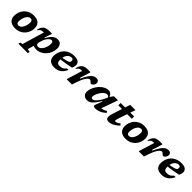

<svg xmlns="http://www.w3.org/2000/svg" viewBox="490 -2545 4660 4660"><g transform="rotate(45 2820.0 -215.0)"><path d="M375.5 -531.5Q456.5 -531.5 507.5 -505Q558.5 -478.5 582.5 -432.8Q606.5 -387 606.5 -331Q606.5 -264.5 584 -203Q561.5 -141.5 518 -92.8Q474.5 -44 411.5 -15.5Q348.5 13 267.5 13Q186.5 13 135.5 -13.5Q84.5 -40 60.5 -85.5Q36.5 -131 36.5 -187.5Q36.5 -254 59 -315.5Q81.5 -377 125 -425.8Q168.5 -474.5 231.5 -503Q294.5 -531.5 375.5 -531.5ZM277.5 -93Q314 -93 342.8 -116.8Q371.5 -140.5 391.2 -178.5Q411 -216.5 421.5 -261Q432 -305.5 432 -347Q432 -388 415.2 -406.8Q398.5 -425.5 365.5 -425.5Q328.5 -425.5 300 -401.8Q271.5 -378 251.5 -339.8Q231.5 -301.5 221.2 -257.2Q211 -213 211 -171.5Q211 -130.5 227.8 -111.8Q244.5 -93 277.5 -93Z M926.5 168 911 219.5H590L604.5 168.5L669 151.5L834.5 -409.5Q831.5 -410 826.5 -410Q792 -410 768 -404.2Q744 -398.5 724.5 -382.2Q705 -366 683.5 -334L668 -340Q685 -415 717 -456.5Q749 -498 797.2 -514.2Q845.5 -530.5 911 -530.5Q938.5 -530.5 957 -530Q975.5 -529.5 997 -528L933.5 -332H950Q1007.5 -438.5 1064.8 -485Q1122 -531.5 1190.5 -531.5Q1265.5 -531.5 1303.5 -486.8Q1341.5 -442 1341.5 -367.5Q1341.5 -293 1314.5 -224.5Q1287.5 -156 1239.8 -102.5Q1192 -49 1129.2 -18Q1066.5 13 995.5 13Q932 13 891 -7L845 151ZM923 -158Q919.5 -145 918.2 -137Q917 -129 917 -122Q917 -95.5 934.2 -79.2Q951.5 -63 984.5 -63Q1018 -63 1048.5 -87.2Q1079 -111.5 1102.8 -151.5Q1126.5 -191.5 1140.2 -240.8Q1154 -290 1154 -340Q1154 -378 1140.5 -395.2Q1127 -412.5 1101.5 -412.5Q1078.5 -412.5 1054 -395.5Q1029.5 -378.5 1007 -350.2Q984.5 -322 967 -288Q949.5 -254 940.5 -220.5Z M1901.5 -190Q1849 -76.5 1776.8 -31.8Q1704.5 13 1614 13Q1507.5 13 1455.2 -36Q1403 -85 1403 -175Q1403 -247 1426.8 -311.2Q1450.5 -375.5 1496.8 -425.2Q1543 -475 1611 -503.2Q1679 -531.5 1767 -531.5Q1866 -531.5 1908.2 -494Q1950.5 -456.5 1950.5 -403Q1950.5 -377 1943.2 -348.5Q1936 -320 1920 -289.5Q1837 -269.5 1749.8 -255.5Q1662.5 -241.5 1581 -233Q1581 -227.5 1581 -221.5Q1581 -154.5 1603.5 -129.2Q1626 -104 1685 -104Q1733.5 -104 1774 -123.5Q1814.5 -143 1848 -190ZM1744.5 -457.5Q1692.5 -457.5 1647 -416.2Q1601.5 -375 1586.5 -290.5Q1664.5 -306 1708.2 -317.8Q1752 -329.5 1771.8 -341.5Q1791.5 -353.5 1796.5 -368.2Q1801.5 -383 1801.5 -404Q1801.5 -428.5 1787.5 -443Q1773.5 -457.5 1744.5 -457.5Z M2152.5 -408.5H2146Q2113 -408.5 2090 -403Q2067 -397.5 2048 -381.5Q2029 -365.5 2008 -334L1991 -338.5Q2008 -414 2038.5 -455.8Q2069 -497.5 2115.5 -514Q2162 -530.5 2226.5 -530.5Q2258 -530.5 2276.5 -530Q2295 -529.5 2318.5 -527.5L2231.5 -244H2251.5Q2300 -350.5 2343 -413.8Q2386 -477 2428.8 -504.2Q2471.5 -531.5 2520 -531.5Q2567.5 -531.5 2590.8 -508.5Q2614 -485.5 2614 -450Q2614 -418.5 2598.2 -392.2Q2582.5 -366 2560.8 -350.2Q2539 -334.5 2520.5 -334.5Q2518 -334.5 2506.5 -345Q2495 -355.5 2482.5 -366.5Q2470 -377.5 2457.2 -386.2Q2444.5 -395 2436.5 -395Q2390 -395 2338.2 -316.5Q2286.5 -238 2243 -103L2210 0H2027.5Z M2962.5 -68.5 3027 -229.5H3011.5Q2963 -151.5 2925.2 -103.5Q2887.5 -55.5 2855.5 -30.2Q2823.5 -5 2794 4Q2764.5 13 2733.5 13Q2695 13 2661.8 -2.2Q2628.5 -17.5 2607.8 -48.5Q2587 -79.5 2587 -127Q2587 -181.5 2606.2 -238.2Q2625.5 -295 2659.5 -347.5Q2693.5 -400 2738 -441.5Q2782.5 -483 2833.2 -507.2Q2884 -531.5 2936.5 -531.5Q3031.5 -531.5 3067 -428.5L3132 -518.5H3272L3121.5 -95.5Q3158 -98.5 3192.8 -110.8Q3227.5 -123 3267.5 -149.5L3294.5 -107Q3211.5 -36 3144.8 -11.5Q3078 13 3026 13Q2975 13 2959.5 -5Q2944 -23 2962.5 -68.5ZM2768.5 -146Q2768.5 -97.5 2820 -97.5Q2843.5 -97.5 2873 -121.2Q2902.5 -145 2933 -183.5Q2963.5 -222 2990 -267.5Q3016.5 -313 3034.5 -356.5L3051.5 -396.5Q3037 -419 3020.2 -427Q3003.5 -435 2983.5 -435Q2954.5 -435 2924 -415Q2893.5 -395 2865.8 -362.5Q2838 -330 2816 -291.2Q2794 -252.5 2781.2 -214.2Q2768.5 -176 2768.5 -146Z M3601.5 -247.5Q3583 -192 3577.2 -166.8Q3571.5 -141.5 3571.5 -130.5Q3571.5 -116.5 3577.5 -112.2Q3583.5 -108 3595.5 -108Q3611 -108 3636.5 -118Q3662 -128 3713.5 -166.5L3746.5 -124Q3682.5 -64.5 3632.5 -35.2Q3582.5 -6 3543.8 3.5Q3505 13 3475.5 13Q3431.5 13 3408.8 -8.2Q3386 -29.5 3386 -75.5Q3386 -100.5 3394 -136Q3402 -171.5 3420 -225L3490 -438.5H3362.5L3363 -518.5H3516.5L3559.5 -650H3739.5L3694.5 -518.5H3825V-438.5H3667Z M4168 -531.5Q4249 -531.5 4300 -505Q4351 -478.5 4375 -432.8Q4399 -387 4399 -331Q4399 -264.5 4376.5 -203Q4354 -141.5 4310.5 -92.8Q4267 -44 4204 -15.5Q4141 13 4060 13Q3979 13 3928 -13.5Q3877 -40 3853 -85.5Q3829 -131 3829 -187.5Q3829 -254 3851.5 -315.5Q3874 -377 3917.5 -425.8Q3961 -474.5 4024 -503Q4087 -531.5 4168 -531.5ZM4070 -93Q4106.5 -93 4135.2 -116.8Q4164 -140.5 4183.8 -178.5Q4203.5 -216.5 4214 -261Q4224.5 -305.5 4224.5 -347Q4224.5 -388 4207.8 -406.8Q4191 -425.5 4158 -425.5Q4121 -425.5 4092.5 -401.8Q4064 -378 4044 -339.8Q4024 -301.5 4013.8 -257.2Q4003.5 -213 4003.5 -171.5Q4003.5 -130.5 4020.2 -111.8Q4037 -93 4070 -93Z M4625.5 -408.5H4619Q4586 -408.5 4563 -403Q4540 -397.5 4521 -381.5Q4502 -365.5 4481 -334L4464 -338.5Q4481 -414 4511.5 -455.8Q4542 -497.5 4588.5 -514Q4635 -530.5 4699.5 -530.5Q4731 -530.5 4749.5 -530Q4768 -529.5 4791.5 -527.5L4704.5 -244H4724.5Q4773 -350.5 4816 -413.8Q4859 -477 4901.8 -504.2Q4944.5 -531.5 4993 -531.5Q5040.5 -531.5 5063.8 -508.5Q5087 -485.5 5087 -450Q5087 -418.5 5071.2 -392.2Q5055.5 -366 5033.8 -350.2Q5012 -334.5 4993.5 -334.5Q4991 -334.5 4979.5 -345Q4968 -355.5 4955.5 -366.5Q4943 -377.5 4930.2 -386.2Q4917.5 -395 4909.5 -395Q4863 -395 4811.2 -316.5Q4759.5 -238 4716 -103L4683 0H4500.5Z M5579.5 -190Q5527 -76.5 5454.8 -31.8Q5382.5 13 5292 13Q5185.5 13 5133.2 -36Q5081 -85 5081 -175Q5081 -247 5104.8 -311.2Q5128.5 -375.5 5174.8 -425.2Q5221 -475 5289 -503.2Q5357 -531.5 5445 -531.5Q5544 -531.5 5586.2 -494Q5628.5 -456.5 5628.5 -403Q5628.5 -377 5621.2 -348.5Q5614 -320 5598 -289.5Q5515 -269.5 5427.8 -255.5Q5340.5 -241.5 5259 -233Q5259 -227.5 5259 -221.5Q5259 -154.5 5281.5 -129.2Q5304 -104 5363 -104Q5411.5 -104 5452 -123.5Q5492.5 -143 5526 -190ZM5422.5 -457.5Q5370.5 -457.5 5325 -416.2Q5279.5 -375 5264.5 -290.5Q5342.5 -306 5386.2 -317.8Q5430 -329.5 5449.8 -341.5Q5469.5 -353.5 5474.5 -368.2Q5479.5 -383 5479.5 -404Q5479.5 -428.5 5465.5 -443Q5451.5 -457.5 5422.5 -457.5Z"/></g></svg>

Font: Newsreader 6pt
Style: Bold Italic
Weight: 700
Italic angle: -17°
Designer: Hugues Gentile
Foundry: Production Type
Version: Version 1.003; ttfautohint (v1.8.3)